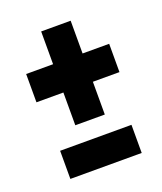

<svg xmlns="http://www.w3.org/2000/svg" viewBox="-87 -534 444 526"><g transform="rotate(-20 135.0 -270.5)"><path d="M93 -201H179V-296.5H256.5V-379H179V-474.5H93V-379H14.5V-296.5H93ZM30 -67.5H238V-149.5H30Z"/></g></svg>

Font: Anybody SemiCondensed SemiBold
Style: Regular
Weight: 600
Width: 4
Version: Version 1.113;gftools[0.9.25]